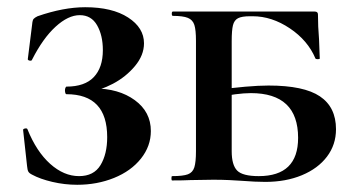

<svg xmlns="http://www.w3.org/2000/svg" viewBox="-20 -500 980 532"><path d="M277 -120Q277 -239 164 -239Q162 -239 161 -242.5Q160 -246 160 -250Q160 -254 161.5 -257Q163 -260 164 -260Q215 -260 240 -286.5Q265 -313 265 -361Q265 -402 249 -430Q233 -458 201 -458Q169 -458 134 -426Q99 -394 69 -335Q68 -331 62.5 -332Q57 -333 57 -336L69 -432Q70 -444 73 -447.5Q76 -451 84 -455Q156 -480 216 -480Q291 -480 335 -451.5Q379 -423 379 -380Q379 -347 354 -317Q329 -287 293 -268Q257 -249 226 -247L240 -255Q309 -255 353.5 -222.5Q398 -190 398 -137Q398 -95 370.5 -60.5Q343 -26 296 -7Q249 12 194 12Q159 12 125 4Q91 -4 69 -16Q61 -20 58.5 -24.5Q56 -29 55 -40L44 -140Q44 -143 49.5 -144Q55 -145 56 -142Q81 -80 119 -46Q157 -12 199 -12Q240 -12 258.5 -42.5Q277 -73 277 -120Z M697 -12Q806 -12 806 -118Q806 -242 675 -242Q638 -242 576 -229L574 -250Q670 -263 724 -263Q822 -263 866.5 -233Q911 -203 911 -142Q911 -99 886 -66Q861 -33 816.5 -14.5Q772 4 715 4Q688 4 650 1Q636 0 615.5 -1Q595 -2 571 -2L507 -1Q489 0 457 0Q455 0 455 -6Q455 -12 457 -12Q487 -12 500.5 -17Q514 -22 518.5 -36.5Q523 -51 523 -81V-387Q523 -417 518.5 -431Q514 -445 500.5 -450.5Q487 -456 459 -456Q456 -456 456 -462Q456 -468 459 -468H852Q861 -468 861 -460Q861 -427 864 -391L866 -338Q866 -336 860.5 -336Q855 -336 854 -338Q833 -388 783 -421.5Q733 -455 680 -455H673Q650 -455 639.5 -449.5Q629 -444 625.5 -430Q622 -416 622 -386V-81Q622 -43 637 -27.5Q652 -12 697 -12Z"/></svg>

Font: Cormorant Unicase
Style: Bold
Weight: 700
Designer: Christian Thalmann (Catharsis Fonts)
Foundry: Catharsis Fonts
Version: Version 4.000